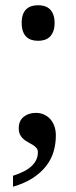

<svg xmlns="http://www.w3.org/2000/svg" viewBox="-20 -561 290 735"><path d="M193.8 -42Q193.8 -10.3 185.1 19.5Q176.3 49.3 156.5 74.7Q136.7 100.1 105.7 120.4Q74.7 140.6 29.8 153.8V111.8Q79.1 96.2 102.1 73.7Q125 51.3 125 22Q125 12.2 119.6 5.6Q114.3 -1 106 -6.1Q97.7 -11.2 88.4 -16.1Q79.1 -21 70.8 -27.8Q62.5 -34.7 57.1 -44.7Q51.8 -54.7 51.8 -69.8Q51.8 -98.6 70.6 -113.8Q89.4 -128.9 117.2 -128.9Q132.8 -128.9 146.5 -123.3Q160.2 -117.7 170.9 -106.7Q181.6 -95.7 187.7 -79.3Q193.8 -63 193.8 -42ZM63 -473.1Q63 -492.7 67.9 -505.6Q72.8 -518.6 81.3 -526.4Q89.8 -534.2 101.3 -537.6Q112.8 -541 126 -541Q138.7 -541 150.1 -537.6Q161.6 -534.2 170.2 -526.4Q178.7 -518.6 183.8 -505.6Q189 -492.7 189 -473.1Q189 -454.1 183.8 -440.9Q178.7 -427.7 170.2 -419.7Q161.6 -411.6 150.1 -408.2Q138.7 -404.8 126 -404.8Q112.8 -404.8 101.3 -408.2Q89.8 -411.6 81.3 -419.7Q72.8 -427.7 67.9 -440.9Q63 -454.1 63 -473.1Z"/></svg>

Font: Droid-TTFautohint Serif
Style: Regular
Weight: 400
Foundry: Ascender Corporation
Version: Version 1.00; ttfautohint (v1.00rc1.4-1a1c-dirty) -l 8 -r 50